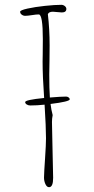

<svg xmlns="http://www.w3.org/2000/svg" viewBox="-20 -775 392 801"><path d="M184.6 5.9Q201.7 5.9 201.7 -33.2Q201.7 -62 199.2 -148.9Q196.8 -235.8 196.8 -266.1Q196.8 -280.3 199.7 -294.9Q193.8 -316.4 190.9 -341.3Q271 -351.1 271 -360.8Q271 -365.2 266.1 -368.7Q261.2 -372.1 255.9 -372.1Q234.9 -372.1 188 -368.2Q185.5 -404.8 185.5 -464.8L186.5 -525.4Q187 -552.2 187 -585.9Q187 -652.8 179.7 -715.8Q183.6 -726.1 200.7 -726.1Q206.1 -726.1 219.2 -724.6Q232.4 -723.1 237.8 -723.1Q256.8 -723.1 256.8 -737.8Q256.8 -744.6 250.2 -749.8Q243.7 -754.9 235.8 -754.9Q209 -754.9 167.5 -750.5Q126 -746.1 95 -739.3Q64 -732.4 64 -726.1Q64 -718.8 70.6 -713.9Q77.1 -709 85 -709Q94.7 -709 113.3 -711.9Q131.3 -714.8 141.6 -714.8Q158.7 -714.8 158.7 -611.8Q158.7 -563 158.2 -546.9L157.7 -518.1Q157.7 -457 164.1 -366.2Q85 -358.4 85 -349.1Q85 -343.3 91.6 -339.1Q98.1 -335 106 -335Q134.8 -335 166 -338.4Q171.9 -244.6 171.9 -198.2Q171.9 -172.9 168 -114.3Q164.1 -59.1 163.6 -34.2Q163.6 -20 169.4 -7.1Q175.3 5.9 184.6 5.9Z"/></svg>

Font: Amatica SC
Style: Regular
Weight: 400
Version: Version 2.000